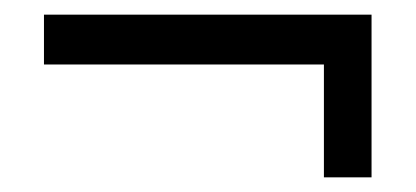

<svg xmlns="http://www.w3.org/2000/svg" viewBox="-20 -369 567 262"><path d="M487 -127H422V-281H40V-349H487Z"/></svg>

Font: Enriqueta
Style: Regular
Weight: 400
Designer: Viviana Monsalve, Gustavo Ibarra
Foundry: Viviana Monsalve, Gustavo Ibarra
Version: Version 1.002